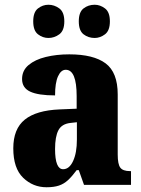

<svg xmlns="http://www.w3.org/2000/svg" viewBox="-20 -779 594 809"><path d="M176 10Q119 10 77.5 -30Q36 -70 36 -154Q36 -236 84.5 -275Q133 -314 231 -318L303 -321V-374Q303 -485 257 -485Q237 -485 224.5 -457.5Q212 -430 212 -377Q141 -377 107 -393Q73 -409 73 -446Q73 -482 100.5 -505Q128 -528 173 -539Q218 -550 272 -550Q374 -550 425 -512Q476 -474 476 -381V-128Q476 -87 487 -72.5Q498 -58 528 -58H532V0H334L312 -62H303Q283 -35 266 -19.5Q249 -4 228 3Q207 10 176 10ZM246 -66Q272 -66 288 -100.5Q304 -135 304 -191V-264L277 -261Q240 -257 226 -230Q212 -203 212 -151Q212 -66 246 -66ZM379 -619Q352 -619 332 -634.5Q312 -650 312 -689Q312 -728 332 -743.5Q352 -759 379 -759Q402 -759 422.5 -743.5Q443 -728 443 -689Q443 -650 422.5 -634.5Q402 -619 379 -619ZM184 -619Q160 -619 140 -634.5Q120 -650 120 -689Q120 -728 140 -743.5Q160 -759 184 -759Q209 -759 230 -743.5Q251 -728 251 -689Q251 -650 230 -634.5Q209 -619 184 -619Z"/></svg>

Font: Noto Serif Hebrew Condensed Black
Style: Regular
Weight: 900
Width: 3
Designer: Monotype Design Team
Foundry: Monotype Imaging Inc.
Version: Version 2.004; ttfautohint (v1.8.4.7-5d5b)